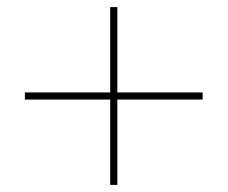

<svg xmlns="http://www.w3.org/2000/svg" viewBox="-20 -660 640 540"><path d="M310 -140H290V-380H50V-400H290V-640H310V-400H550V-380H310Z"/></svg>

Font: Tanohe Sans Thin
Style: Regular
Weight: 100
Designer: Village Type and Design LLC & Cristiano Sobral
Foundry: Cooper Hewitt Smithsonian Design Museum
Version: Version 1.00;September 29, 2021;FontCreator 13.0.0.2655 64-b